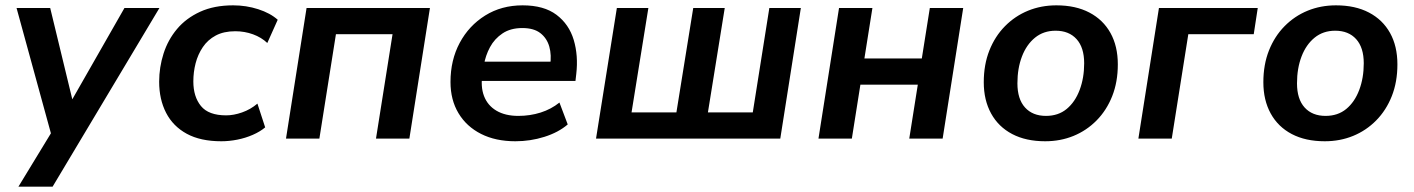

<svg xmlns="http://www.w3.org/2000/svg" viewBox="-20 -519 5297 719"><path d="M49 180 186 -45 178 7 42 -489H168L260 -109H229L446 -489H577L177 180Z M809 10Q731 10 679.5 -18Q628 -46 602 -96.5Q576 -147 576 -213Q576 -267 592.5 -318.5Q609 -370 643 -410.5Q677 -451 729.5 -475Q782 -499 853 -499Q902 -499 947 -484.5Q992 -470 1020 -445L981 -358Q959 -379 927.5 -390.5Q896 -402 861 -402Q818 -402 788 -386Q758 -370 739.5 -342.5Q721 -315 712.5 -282Q704 -249 704 -214Q704 -157 732.5 -122Q761 -87 827 -87Q855 -87 886.5 -98Q918 -109 944 -131L973 -42Q954 -26 926.5 -14Q899 -2 868.5 4Q838 10 809 10Z M1051 0 1128 -489H1590L1513 0H1388L1450 -391H1238L1176 0Z M1910 10Q1836 10 1781.5 -17.5Q1727 -45 1697 -95Q1667 -145 1667 -212Q1667 -294 1701.5 -358.5Q1736 -423 1797 -461Q1858 -499 1937 -499Q2017 -499 2064 -463.5Q2111 -428 2128.5 -369.5Q2146 -311 2138 -242L2135 -216H1767L1777 -288H2057L2040 -273Q2046 -313 2037 -344.5Q2028 -376 2003.5 -395Q1979 -414 1936 -414Q1892 -414 1862 -394Q1832 -374 1815 -342.5Q1798 -311 1792 -275L1787 -244Q1779 -195 1792.5 -159.5Q1806 -124 1839 -104.5Q1872 -85 1921 -85Q1965 -85 2004.5 -97.5Q2044 -110 2075 -135L2106 -53Q2071 -23 2018.5 -6.5Q1966 10 1910 10Z M2212 0 2290 -489H2408L2345 -98H2513L2576 -489H2694L2631 -98H2799L2861 -489H2979L2902 0Z M3045 0 3122 -489H3247L3217 -300H3432L3462 -489H3587L3510 0H3385L3417 -202H3202L3170 0Z M3894 10Q3822 10 3770.5 -17Q3719 -44 3691.5 -94Q3664 -144 3664 -211Q3664 -277 3685 -330Q3706 -383 3743.5 -421Q3781 -459 3830 -479Q3879 -499 3936 -499Q4008 -499 4059.5 -472Q4111 -445 4138.5 -395.5Q4166 -346 4166 -278Q4166 -212 4145 -159Q4124 -106 4086.5 -68Q4049 -30 4000 -10Q3951 10 3894 10ZM3897 -85Q3943 -85 3974.5 -111Q4006 -137 4023 -182Q4040 -227 4040 -282Q4040 -341 4011.5 -372.5Q3983 -404 3933 -404Q3888 -404 3856 -378Q3824 -352 3807 -307.5Q3790 -263 3790 -207Q3790 -148 3818.5 -116.5Q3847 -85 3897 -85Z M4243 0 4320 -489H4690L4675 -391H4430L4368 0Z M4941 10Q4869 10 4817.5 -17Q4766 -44 4738.5 -94Q4711 -144 4711 -211Q4711 -277 4732 -330Q4753 -383 4790.5 -421Q4828 -459 4877 -479Q4926 -499 4983 -499Q5055 -499 5106.5 -472Q5158 -445 5185.5 -395.5Q5213 -346 5213 -278Q5213 -212 5192 -159Q5171 -106 5133.5 -68Q5096 -30 5047 -10Q4998 10 4941 10ZM4944 -85Q4990 -85 5021.5 -111Q5053 -137 5070 -182Q5087 -227 5087 -282Q5087 -341 5058.5 -372.5Q5030 -404 4980 -404Q4935 -404 4903 -378Q4871 -352 4854 -307.5Q4837 -263 4837 -207Q4837 -148 4865.5 -116.5Q4894 -85 4944 -85Z"/></svg>

Font: Nunito Sans 12pt
Style: Bold Italic
Weight: 700
Italic angle: -9°
Designer: Vernon Adams
Foundry: Vernon Adams
Version: Version 3.101;gftools[0.9.27]